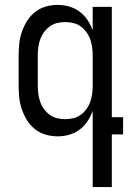

<svg xmlns="http://www.w3.org/2000/svg" viewBox="-20 -548 540 783"><path d="M246 -62Q263 -62 279.5 -66Q296 -70 309.5 -80Q323 -90 333 -104Q343 -118 348.5 -134Q354 -150 356 -166.5Q358 -183 358 -200V-320Q358 -337 356 -353.5Q354 -370 348.5 -386Q343 -402 333 -416Q323 -430 309.5 -440Q296 -450 279.5 -454Q263 -458 246 -458Q229 -458 212.5 -454Q196 -450 182.5 -440Q169 -430 159 -416Q149 -402 143.5 -386Q138 -370 136 -353.5Q134 -337 134 -320V-200Q134 -183 136 -166.5Q138 -150 143.5 -134Q149 -118 159 -104Q169 -90 182.5 -80Q196 -70 212.5 -66Q229 -62 246 -62ZM358 215V-96Q350 -73 336.5 -53Q323 -33 304 -19Q285 -5 262 1.5Q239 8 215 8Q190 8 166 1Q142 -6 122.5 -21.5Q103 -37 90 -58Q77 -79 69 -102.5Q61 -126 58.5 -150.5Q56 -175 56 -200V-320Q56 -345 58.5 -369.5Q61 -394 69 -417.5Q77 -441 90 -462Q103 -483 122.5 -498.5Q142 -514 166 -521Q190 -528 215 -528Q239 -528 262 -521.5Q285 -515 304 -501Q323 -487 336.5 -467Q350 -447 358 -424V-520H436V-70H482V0H436V215Z"/></svg>

Font: Iosevka Custom
Style: Regular
Weight: 400
Monospace: yes
Designer: Belleve Invis
Foundry: Belleve Invis
Version: Version 32.5.0; ttfautohint (v1.8.4)